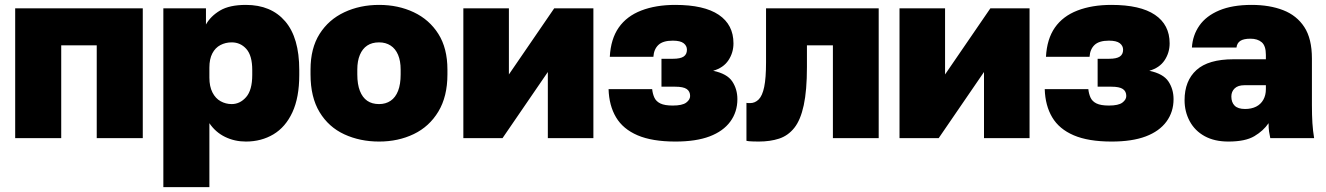

<svg xmlns="http://www.w3.org/2000/svg" viewBox="-20 -564 5414 784"><path d="M42 0V-530H563V0H375V-379H230V0Z M647 200V-530H821V-464Q840 -498 878.5 -521Q917 -544 984 -544Q1087 -544 1144.5 -477Q1202 -410 1202 -278V-258Q1202 -166 1174 -105.5Q1146 -45 1096.5 -15.5Q1047 14 984 14Q938 14 899 -5Q860 -24 835 -61V200ZM926 -139Q960 -139 985 -167.5Q1010 -196 1010 -258V-278Q1010 -337 986 -364Q962 -391 926 -391Q901 -391 880 -380Q859 -369 847 -346Q835 -323 835 -288V-247Q835 -211 847.5 -186.5Q860 -162 881 -150.5Q902 -139 926 -139Z M1528 14Q1450 14 1386 -15.5Q1322 -45 1285 -106Q1248 -167 1248 -260V-280Q1248 -367 1285 -425.5Q1322 -484 1386 -514Q1450 -544 1528 -544Q1606 -544 1669.5 -514Q1733 -484 1770 -425.5Q1807 -367 1807 -280V-260Q1807 -170 1770 -108.5Q1733 -47 1669.5 -16.5Q1606 14 1528 14ZM1528 -139Q1555 -139 1575 -152.5Q1595 -166 1605.5 -193Q1616 -220 1616 -260V-280Q1616 -315 1605.5 -340Q1595 -365 1575 -378Q1555 -391 1528 -391Q1499 -391 1479.5 -378Q1460 -365 1449.5 -340Q1439 -315 1439 -280V-260Q1439 -220 1449.5 -193Q1460 -166 1479.5 -152.5Q1499 -139 1528 -139Z M1872 0V-530H2058V-260L2243 -530H2403V0H2217V-270L2032 0Z M2738 14Q2643 14 2583.5 -11.5Q2524 -37 2495.5 -85Q2467 -133 2465 -200H2643Q2645 -181 2652 -165.5Q2659 -150 2676.5 -141.5Q2694 -133 2727 -133Q2766 -133 2782 -145Q2798 -157 2798 -172Q2798 -191 2784 -200.5Q2770 -210 2737 -210H2681V-324H2728Q2758 -324 2771.5 -333Q2785 -342 2785 -361Q2785 -377 2771.5 -387.5Q2758 -398 2727 -398Q2687 -398 2668.5 -380.5Q2650 -363 2648 -332H2470Q2474 -405 2506.5 -451.5Q2539 -498 2598.5 -521Q2658 -544 2737 -544Q2855 -544 2915 -503.5Q2975 -463 2975 -387Q2975 -349 2954.5 -318Q2934 -287 2892 -275Q2949 -263 2970 -231.5Q2991 -200 2991 -159Q2991 -107 2962 -67.5Q2933 -28 2877.5 -7Q2822 14 2738 14Z M3078 14Q3070 14 3053 13.5Q3036 13 3028 11V-144Q3031 -143 3043 -143Q3063 -143 3078 -158Q3093 -173 3100.5 -209Q3108 -245 3108 -310V-530H3568V0H3381V-379H3275V-290Q3275 -195 3262 -134.5Q3249 -74 3223.5 -42Q3198 -10 3161.5 2Q3125 14 3078 14Z M3653 0V-530H3839V-260L4024 -530H4184V0H3998V-270L3813 0Z M4519 14Q4424 14 4364.5 -11.5Q4305 -37 4276.5 -85Q4248 -133 4246 -200H4424Q4426 -181 4433 -165.5Q4440 -150 4457.5 -141.5Q4475 -133 4508 -133Q4547 -133 4563 -145Q4579 -157 4579 -172Q4579 -191 4565 -200.5Q4551 -210 4518 -210H4462V-324H4509Q4539 -324 4552.5 -333Q4566 -342 4566 -361Q4566 -377 4552.5 -387.5Q4539 -398 4508 -398Q4468 -398 4449.5 -380.5Q4431 -363 4429 -332H4251Q4255 -405 4287.5 -451.5Q4320 -498 4379.5 -521Q4439 -544 4518 -544Q4636 -544 4696 -503.5Q4756 -463 4756 -387Q4756 -349 4735.5 -318Q4715 -287 4673 -275Q4730 -263 4751 -231.5Q4772 -200 4772 -159Q4772 -107 4743 -67.5Q4714 -28 4658.5 -7Q4603 14 4519 14Z M4996 14Q4939 14 4899 -8Q4859 -30 4838 -69Q4817 -108 4817 -155Q4817 -234 4865.5 -278Q4914 -322 5017 -322H5149V-340Q5149 -377 5132 -391.5Q5115 -406 5086 -406Q5058 -406 5044.5 -397Q5031 -388 5029 -370H4847Q4850 -420 4877.5 -459.5Q4905 -499 4958.5 -521.5Q5012 -544 5091 -544Q5164 -544 5219.5 -522.5Q5275 -501 5306 -453.5Q5337 -406 5337 -325V-135Q5337 -93 5339 -61.5Q5341 -30 5346 0H5167Q5164 -14 5162 -27Q5160 -40 5160 -61Q5139 -30 5102 -8Q5065 14 4996 14ZM5064 -119Q5090 -119 5109 -128.5Q5128 -138 5138.5 -156.5Q5149 -175 5149 -200V-216H5061Q5035 -216 5021.5 -203Q5008 -190 5008 -170Q5008 -146 5021.5 -132.5Q5035 -119 5064 -119Z"/></svg>

Font: Golos Text ExtraBold
Style: Regular
Weight: 800
Designer: A.Korolkova, Vitaly Kuzmin
Foundry: ParaType Ltd
Version: Version 2.004